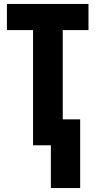

<svg xmlns="http://www.w3.org/2000/svg" viewBox="-20 -734 483 970"><path d="M237 216V0H147V-582H15V-714H427V-582H297V-131H385V216Z"/></svg>

Font: Noto Sans ExtraCondensed ExtraBold
Style: Regular
Weight: 800
Width: 2
Designer: Monotype Design Team
Foundry: Monotype Imaging Inc.
Version: Version 2.013; ttfautohint (v1.8.4.7-5d5b)